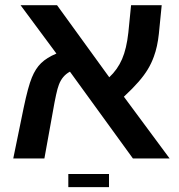

<svg xmlns="http://www.w3.org/2000/svg" viewBox="-20 -624 704 756"><path d="M188 -183.6 154.8 0H32.2L73.2 -199.7Q90.8 -283.7 105.5 -318.8Q120.1 -354.5 142.1 -375.7Q164.1 -397 202.1 -413.1L61 -603.5H204.6L410.2 -319.8Q442.9 -350.1 460.7 -391.4Q478.5 -432.6 485.4 -496.1L496.1 -603.5H616.7L605.5 -490.7Q600.1 -439.9 585.9 -401.4Q576.2 -374.5 562 -351.1Q547.9 -327.6 525.6 -302Q503.4 -276.4 467.8 -243.2L647.9 0H503.4L255.4 -341.8Q225.1 -325.7 211.9 -290.5Q206.5 -276.9 200.7 -250Q194.8 -223.1 188 -183.6ZM409.2 61V112.8H249V61Z"/></svg>

Font: Arimo SemiBold
Style: Regular
Weight: 600
Designer: Steve Matteson
Foundry: Monotype Imaging Inc.
Version: Version 1.33